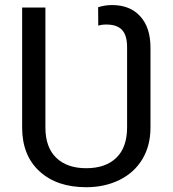

<svg xmlns="http://www.w3.org/2000/svg" viewBox="-20 -741 693 770"><path d="M325.7 9.8Q208 9.8 138.7 -53.7Q69.3 -117.2 68.8 -228V-710.9H162.1V-230Q162.1 -149.9 205.6 -108.2Q249 -66.4 325.7 -66.4Q403.3 -66.4 446.5 -108.2Q489.7 -149.9 489.7 -230.5V-550.8Q489.7 -600.1 469.2 -621.3Q448.7 -642.6 406.7 -642.6Q387.2 -642.6 374 -638.2L373.5 -711.9Q399.9 -720.7 429.7 -720.7Q501.5 -720.7 542.5 -675.5Q583.5 -630.4 583.5 -549.8V-229.5Q583.5 -156.7 551 -102.8Q518.6 -48.8 459.5 -19.5Q400.4 9.8 325.7 9.8Z"/></svg>

Font: Roboto
Style: Regular
Weight: 400
Designer: Google
Version: Version 2.001047; 2015